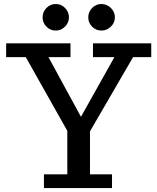

<svg xmlns="http://www.w3.org/2000/svg" viewBox="-20 -955 799 975"><path d="M11.2 0ZM196.3 -866.7Q196.3 -894.5 215.8 -914.6Q235.4 -934.6 263.2 -934.6Q290.5 -934.6 310.3 -914.6Q330.1 -894.5 330.1 -866.7Q330.1 -839.8 310.1 -819.8Q290 -799.8 263.2 -799.8Q235.4 -799.8 215.8 -819.6Q196.3 -839.4 196.3 -866.7ZM428.2 -866.7Q428.2 -894.5 447.8 -914.6Q467.3 -934.6 495.1 -934.6Q522.5 -934.6 543 -914.6Q563.5 -894.5 563.5 -866.7Q563.5 -839.8 543 -819.8Q522.5 -799.8 495.1 -799.8Q467.3 -799.8 447.8 -819.6Q428.2 -839.4 428.2 -866.7ZM321.8 -290.5 110.8 -665H11.2V-734.9H337.9V-665H226.1L391.1 -361.8L561 -665H452.1V-734.9H748V-665H655.8L437 -288.1V-69.8H548.8V0H203.1V-69.8H321.8Z"/></svg>

Font: Trocchi
Style: Regular
Weight: 400
Designer: vernon adams
Version: Version 1.0; ttfautohint (v0.8) -l 6 -r 50 -G 100